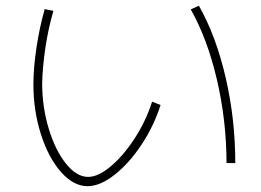

<svg xmlns="http://www.w3.org/2000/svg" viewBox="-20 -684 904 665"><path d="M95.7 -391.6Q95.7 -448.2 106.2 -518.3Q116.7 -588.4 134.8 -652.3L165 -646.5Q147 -585 137 -517.1Q127 -449.2 126 -392.6Q126.5 -311.5 149.2 -237.1Q171.9 -162.6 208.7 -116.9Q245.6 -71.3 285.2 -71.3Q320.3 -71.3 364 -108.2Q407.7 -145 446.8 -205.3Q485.8 -265.6 506.8 -332L536.1 -320.3Q512.7 -246.6 469.5 -181.9Q426.3 -117.2 376.2 -78.1Q326.2 -39.1 283.2 -39.1Q234.9 -39.1 191.4 -88.1Q147.9 -137.2 121.8 -218.8Q95.7 -300.3 95.7 -391.6ZM640.6 -651.4 668.9 -664.1Q728 -560.1 761.5 -415.8Q794.9 -271.5 794.9 -119.1H764.6Q764.2 -268.1 731 -409.4Q697.8 -550.8 640.6 -651.4Z"/></svg>

Font: Pretendard GOV Thin
Style: Regular
Weight: 100
Designer: Base glyphs from Inter by Rasmus Andersson; Hangeul glyphs from Noto Sans CJK(Source Han Sans) by Jang Soo-young and Kan
Foundry: Kil Hyung-jin
Version: Version 1.309